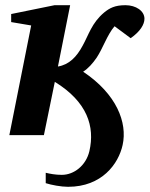

<svg xmlns="http://www.w3.org/2000/svg" viewBox="-20 -520 579 739"><path d="M300 -244C319 -256 337 -276 352 -298C376 -334 393 -387 421 -419L483 -373C520 -399 536 -426 536 -448C536 -478 503 -500 463 -500C422 -500 402 -489 381 -472C333 -432 321 -385 298 -344C275 -301 246 -271 203 -264L250 -500H190L23 -466V-435L100 -422L16 0H149L191 -205C316 -128 346 -33 324 62C311 117 265 153 218 153C193 153 173 149 156 145V185C178 192 215 199 242 199C372 199 436 111 452 38C471 -48 429 -158 300 -244Z"/></svg>

Font: Veleka
Style: Bold Italic
Weight: 700
Italic angle: -12°
Designer: Stefan Peev, Context Ltd, 2016; SIL International, 1997-2014.
Foundry: Stefan Peev, Context Ltd, 2016
Version: Version 5.000